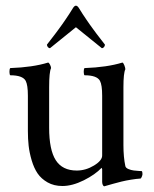

<svg xmlns="http://www.w3.org/2000/svg" viewBox="-20 -651 543 679"><path d="M259.3 -622.1Q266.1 -610.8 272.5 -601.1Q278.8 -591.3 285.9 -581.1Q293 -570.8 297.1 -564.9Q301.3 -559.1 309.8 -547.4Q318.4 -535.6 321.5 -531.5Q324.7 -527.3 336.2 -512.5Q347.7 -497.6 351.1 -493.2Q351.1 -488.3 347.7 -484.4Q344.2 -480.5 340.3 -480.5L248.5 -554.7Q190.9 -507.8 156.7 -480.5Q152.8 -480.5 149.4 -484.4Q146 -488.3 146 -493.2Q149.4 -497.6 160.9 -512.5Q172.4 -527.3 175.5 -531.5Q178.7 -535.6 187.3 -547.4Q195.8 -559.1 200 -564.9Q204.1 -570.8 211.2 -581.1Q218.3 -591.3 224.6 -601.1Q231 -610.8 237.8 -622.1Q243.2 -630.9 248.5 -630.9Q253.9 -630.9 259.3 -622.1ZM341.3 -312.5Q341.3 -350.6 333.5 -365.2Q322.8 -384.8 278.8 -384.8Q276.4 -387.2 276.1 -396.7Q275.9 -406.2 278.8 -410.2Q358.9 -413.1 412.6 -429.7Q416 -429.7 419.7 -420.2Q423.3 -410.6 423.3 -406.2Q416.5 -392.6 416.5 -342.8V-297.9V-137.7Q416.5 -95.2 423.3 -63.5Q424.8 -57.1 434.1 -53.2Q443.4 -49.3 452.9 -48.1Q462.4 -46.9 471.4 -46.4Q480.5 -45.9 481 -45.9Q483.9 -44.4 483.9 -35.2Q483.9 -32.2 481.4 -25.9Q479 -19.5 476.1 -19.5Q461.9 -18.6 443.6 -15.6Q425.3 -12.7 409.4 -8.8Q393.6 -4.9 379.9 -1Q366.2 2.9 357.4 5.4L349.1 7.8Q345.7 7.8 343.5 2.9Q341.3 -2 341.3 -7.8V-52.7L339.4 -57.6Q316.9 -33.7 276.4 -13.4Q235.8 6.8 200.7 6.8Q170.9 6.8 148.4 -5.9Q126 -18.6 113 -37.6Q100.1 -56.6 92 -84Q84 -111.3 81.3 -135.5Q78.6 -159.7 78.6 -187.5V-312.5Q78.6 -350.6 70.8 -365.2Q60.1 -384.8 16.1 -384.8Q13.7 -387.2 13.4 -396.7Q13.2 -406.2 16.1 -410.2Q96.2 -413.1 149.9 -429.7Q153.3 -429.7 157 -422.1Q160.6 -414.6 160.6 -410.2Q153.8 -396.5 153.8 -342.8V-300.8V-199.2Q153.8 -121.1 177.2 -84.5Q200.7 -47.9 251.5 -47.9Q283.2 -47.9 312.5 -65.7Q341.8 -83.5 341.3 -101.6Z"/></svg>

Font: Amiri
Style: Regular
Weight: 400
Designer: Khaled Hosny
Version: Version 000.108